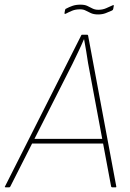

<svg xmlns="http://www.w3.org/2000/svg" viewBox="-40 -804 558 824"><path d="M-16 0Q-18 0 -19 -1Q-20 -2 -19 -3L308 -651Q309 -655 312 -655H334Q337 -655 338 -652L459 -4Q460 0 456 0H442Q439 0 437 -3L338 -533Q334 -559 330 -584Q326 -609 321 -635H320Q309 -609 296.5 -583Q284 -557 271 -530L4 -3Q2 0 -1 0ZM90 -188 100 -208H404L407 -188ZM381 -742Q363 -742 350.5 -747.5Q338 -753 328 -758.5Q318 -764 304 -764Q284 -764 269.5 -758Q255 -752 242 -745Q239 -744 237.5 -745Q236 -746 237 -749L239 -760Q240 -763 240.5 -764.5Q241 -766 244 -767Q257 -774 271.5 -779Q286 -784 305 -784Q324 -784 335 -778.5Q346 -773 357 -767.5Q368 -762 382 -762Q400 -762 415 -768.5Q430 -775 443 -781Q446 -783 447.5 -782Q449 -781 448 -777L446 -766Q445 -763 444.5 -762Q444 -761 441 -759Q428 -753 413.5 -747.5Q399 -742 381 -742Z"/></svg>

Font: Sofia Sans Semi Condensed Thin
Style: Italic
Weight: 250
Italic angle: -9°
Version: Version 4.100